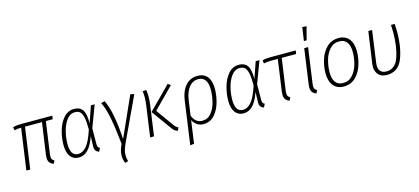

<svg xmlns="http://www.w3.org/2000/svg" viewBox="-71 -1358 4722 2162"><g transform="rotate(-15 2290.5 -277.0)"><path d="M383 -111Q381 -89 381 -83Q381 -62 388.5 -50Q396 -38 414 -28L396 7Q364 -7 349.5 -27Q335 -47 335 -80Q335 -100 337 -111L390 -482H192L124 0H79L147 -482Q122 -482 106 -480Q90 -478 68 -473L61 -510Q84 -517 107 -519.5Q130 -522 165 -522H521L515 -482H435Z M905 -331 971 -522H1015L919 -266L918 -81Q918 -59 925 -48.5Q932 -38 946 -33L926 6Q873 -8 876 -69L879 -187Q844 -85 797.5 -37Q751 11 689 11Q627 11 592 -35Q557 -81 557 -169Q557 -251 580.5 -334.5Q604 -418 653.5 -475Q703 -532 777 -532Q843 -532 874.5 -487Q906 -442 905 -331ZM603 -169Q603 -29 693 -29Q745 -29 790.5 -81.5Q836 -134 878 -265Q878 -356 867.5 -405Q857 -454 835.5 -474Q814 -494 776 -494Q719 -494 680 -442Q641 -390 622 -314.5Q603 -239 603 -169Z M1223 -61 1432 -528 1476 -518 1238 -10Q1220 30 1211 61Q1202 92 1202 122Q1202 154 1213 195L1175 203Q1158 159 1158 115Q1158 59 1192 -13Q1171 -220 1147 -336.5Q1123 -453 1089 -515L1132 -527Q1203 -390 1223 -61Z M1775 -45 1611 -272 1869 -532 1900 -509 1665 -271 1809 -71Q1823 -51 1833 -42.5Q1843 -34 1860 -26L1842 9Q1818 1 1804 -11Q1790 -23 1775 -45ZM1572 -356Q1580 -409 1580 -456Q1580 -491 1575 -524L1617 -528Q1624 -490 1624 -449Q1624 -405 1616 -348L1567 0H1522Z M2368 -345Q2368 -265 2345 -183Q2322 -101 2271.5 -45Q2221 11 2142 11Q2099 11 2067.5 -11Q2036 -33 2018 -69L1981 197L1935 203L2006 -303Q2021 -411 2076 -471.5Q2131 -532 2215 -532Q2289 -532 2328.5 -483Q2368 -434 2368 -345ZM2321 -345Q2321 -419 2293.5 -456.5Q2266 -494 2213 -494Q2149 -494 2106.5 -441.5Q2064 -389 2050 -294L2025 -119Q2060 -29 2140 -29Q2204 -29 2245 -80Q2286 -131 2303.5 -204Q2321 -277 2321 -345Z M2826 -331 2892 -522H2936L2840 -266L2839 -81Q2839 -59 2846 -48.5Q2853 -38 2867 -33L2847 6Q2794 -8 2797 -69L2800 -187Q2765 -85 2718.5 -37Q2672 11 2610 11Q2548 11 2513 -35Q2478 -81 2478 -169Q2478 -251 2501.5 -334.5Q2525 -418 2574.5 -475Q2624 -532 2698 -532Q2764 -532 2795.5 -487Q2827 -442 2826 -331ZM2524 -169Q2524 -29 2614 -29Q2666 -29 2711.5 -81.5Q2757 -134 2799 -265Q2799 -356 2788.5 -405Q2778 -454 2756.5 -474Q2735 -494 2697 -494Q2640 -494 2601 -442Q2562 -390 2543 -314.5Q2524 -239 2524 -169Z M3132 -111Q3130 -89 3130 -83Q3130 -62 3137.5 -50Q3145 -38 3163 -28L3146 7Q3113 -6 3099 -26Q3085 -46 3085 -79Q3085 -99 3087 -111L3139 -482H3065Q3034 -482 3015.5 -480Q2997 -478 2975 -473L2969 -510Q2988 -517 3011 -519.5Q3034 -522 3071 -522H3359L3353 -482H3185Z M3445 -111Q3443 -89 3443 -83Q3443 -62 3450.5 -50Q3458 -38 3476 -28L3458 7Q3426 -7 3412 -26.5Q3398 -46 3398 -79Q3398 -99 3400 -111L3458 -522H3503ZM3498 -757 3547 -754 3507 -600H3475Z M3616 -187Q3616 -265 3641 -344.5Q3666 -424 3721 -478Q3776 -532 3859 -532Q3937 -532 3979.5 -480.5Q4022 -429 4022 -336Q4022 -258 3997.5 -178.5Q3973 -99 3918 -44Q3863 11 3779 11Q3701 11 3658.5 -41.5Q3616 -94 3616 -187ZM3975 -338Q3975 -414 3945 -454Q3915 -494 3858 -494Q3789 -494 3745 -444Q3701 -394 3682 -322.5Q3663 -251 3663 -184Q3663 -108 3693 -68.5Q3723 -29 3780 -29Q3849 -29 3892.5 -78.5Q3936 -128 3955.5 -199Q3975 -270 3975 -338Z M4516 -433Q4516 -243 4464 -116Q4412 11 4281 11Q4219 11 4184.5 -25Q4150 -61 4150 -121Q4150 -130 4152 -150L4205 -522H4249L4197 -149Q4195 -129 4195 -122Q4195 -76 4219 -52.5Q4243 -29 4285 -29Q4390 -29 4431 -149Q4472 -269 4472 -435Q4472 -480 4469 -522H4512Q4516 -462 4516 -433Z"/></g></svg>

Font: Fira Sans Condensed ExtraLight
Style: Italic
Weight: 275
Width: 3
Italic angle: -8°
Designer: Carrois Corporate & Edenspiekermann AG
Foundry: Carrois Corporate GbR & Edenspiekermann AG
Version: Version 4.203